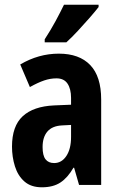

<svg xmlns="http://www.w3.org/2000/svg" viewBox="-20 -786 509 816"><path d="M230 -558Q317 -558 363.5 -509.5Q410 -461 410 -363V0H316L295 -73H292Q268 -31 237 -10.5Q206 10 158 10Q112 10 84 -14.5Q56 -39 43.5 -79Q31 -119 31 -163Q31 -250 76.5 -292Q122 -334 210 -338L282 -341V-370Q282 -408 267 -430.5Q252 -453 220 -453Q194 -453 167.5 -444Q141 -435 107 -416L66 -512Q144 -558 230 -558ZM244 -253Q202 -251 181.5 -227Q161 -203 161 -161Q161 -125 173.5 -109Q186 -93 210 -93Q242 -93 262 -123Q282 -153 282 -204V-255ZM399 -756Q385 -738 361.5 -711Q338 -684 311.5 -655.5Q285 -627 262 -606H170V-619Q196 -659 216 -696Q236 -733 252 -766H399Z"/></svg>

Font: Noto Sans Gujarati UI ExtraCondensed
Style: Bold
Weight: 700
Width: 2
Designer: Jelle Bosma - Monotype Design Team, Universal Thirst
Foundry: Monotype Imaging Inc.
Version: Version 2.106; ttfautohint (v1.8.4.7-5d5b)